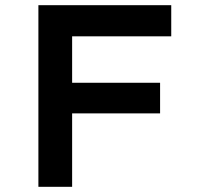

<svg xmlns="http://www.w3.org/2000/svg" viewBox="-20 -720 766 740"><path d="M128 0V-700H258V0ZM183 -283V-401H597V-283ZM188 -580V-700H640V-580Z"/></svg>

Font: Lexend Exa Medium
Style: Regular
Weight: 500
Designer: Bonnie Shaver-Troup, Thomas Jockin
Foundry: Lexend
Version: Version 1.007